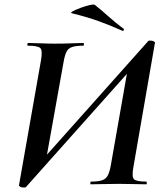

<svg xmlns="http://www.w3.org/2000/svg" viewBox="-20 -815 729 849"><path d="M80 14Q75 14 69 10.5Q63 7 64 4L161 -547Q169 -591 158.5 -602Q148 -613 103 -613Q100 -613 101 -619Q102 -625 104 -625Q128 -625 159.5 -623.5Q191 -622 223 -622Q266 -622 296.5 -623.5Q327 -625 349 -625Q351 -625 351 -619Q351 -613 349 -613Q316 -613 298.5 -607Q281 -601 273.5 -585Q266 -569 261 -540L182 -99L151 -90L636 -634Q638 -636 642 -635.5Q646 -635 650 -635Q655 -635 661 -631.5Q667 -628 665 -625L570 -77Q562 -34 572 -23Q582 -12 627 -12Q629 -12 629 -6Q629 0 627 0Q603 0 571.5 -1Q540 -2 508 -2Q465 -2 434.5 -1Q404 0 381 0Q379 0 379.5 -6Q380 -12 382 -12Q415 -12 432 -18Q449 -24 457 -40Q465 -56 470 -84L547 -522L579 -531L94 13Q92 14 88.5 14Q85 14 80 14ZM521 -679Q470 -702 417.5 -721Q365 -740 299 -756Q289 -758 301.5 -765Q314 -772 335.5 -780Q357 -788 376.5 -792.5Q396 -797 400 -793Q430 -769 460 -742Q490 -715 525 -689Q529 -688 527.5 -682.5Q526 -677 521 -679Z"/></svg>

Font: Cormorant Infant Light
Style: Italic
Weight: 300
Italic angle: -10°
Designer: Christian Thalmann (Catharsis Fonts)
Foundry: Catharsis Fonts
Version: Version 4.001